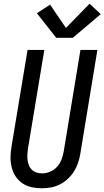

<svg xmlns="http://www.w3.org/2000/svg" viewBox="-20 -1003 561 1031"><path d="M205 8Q176 8 149 2Q122 -4 100 -19Q78 -34 63.5 -56.5Q49 -79 42.5 -105.5Q36 -132 36.5 -160Q37 -188 42 -217L128 -735H218L130 -204Q128 -188 127 -173Q126 -158 128 -143Q130 -128 135.5 -114.5Q141 -101 151.5 -91Q162 -81 176 -76.5Q190 -72 206 -72Q227 -72 249 -81Q271 -90 286.5 -107.5Q302 -125 310 -146Q318 -167 322 -189L412 -735H503L411 -176Q407 -152 399 -128Q391 -104 377 -82Q363 -60 343.5 -42Q324 -24 301 -12.5Q278 -1 253.5 3.5Q229 8 205 8ZM282 -800 178 -932 249 -978 334 -853 461 -983 521 -927 371 -800Z"/></svg>

Font: Iosevka SS04 Medium
Style: Italic
Weight: 500
Italic angle: -9°
Monospace: yes
Designer: Belleve Invis
Foundry: Belleve Invis
Version: Version 19.0.0; ttfautohint (v1.8.4)